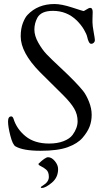

<svg xmlns="http://www.w3.org/2000/svg" viewBox="-20 -736 521 955"><path d="M171 79Q205 46 219 46Q237 46 253 65.5Q269 85 269 105Q269 147 237.5 173Q206 199 188 199Q183 199 183 195Q183 193 193 187Q223 169 223 144Q223 119 210 108Q197 97 184 91Q171 85 171 79ZM441 -676 440 -641V-624Q440 -609 446 -576Q452 -543 452 -536Q452 -529 446.5 -523.5Q441 -518 434 -518Q427 -518 422 -527.5Q417 -537 414 -551.5Q411 -566 397.5 -589Q384 -612 362 -634Q313 -682 243 -682Q185 -682 166 -648Q151 -620 151 -589Q151 -558 170.5 -523.5Q190 -489 212 -466Q234 -443 278 -402Q322 -361 350 -332Q378 -303 393.5 -283.5Q409 -264 422.5 -230.5Q436 -197 436 -165Q436 -133 425.5 -106Q415 -79 390.5 -50.5Q366 -22 317 -4Q268 14 181.5 14Q95 14 57 -8Q43 -16 31.5 -61Q20 -106 20 -131.5Q20 -157 36 -157Q43 -157 47 -146Q63 -94 107.5 -58Q152 -22 224 -22Q266 -22 296.5 -34Q327 -46 341 -65Q366 -99 366 -133Q366 -167 349 -196Q332 -225 295 -262L178 -378Q83 -475 83 -555Q83 -594 94 -622Q105 -650 117 -662Q168 -716 251 -716Q286 -716 339.5 -698.5Q393 -681 395.5 -681Q398 -681 410.5 -689Q423 -697 428 -697Q441 -697 441 -676Z"/></svg>

Font: Sorts Mill Goudy
Style: Italic
Weight: 400
Italic angle: -7.40001°
Version: Version 003.101